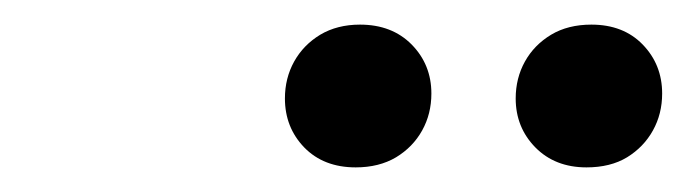

<svg xmlns="http://www.w3.org/2000/svg" viewBox="-20 -676 558 156"><path d="M269 -540Q243 -540 227.2 -556.2Q211.5 -572.5 211.5 -596Q211.5 -612.5 219 -626Q226.5 -639.5 240.2 -647.8Q254 -656 272.5 -656Q298.5 -656 314.5 -639.8Q330.5 -623.5 330.5 -600Q330.5 -583.5 323 -570Q315.5 -556.5 301.8 -548.2Q288 -540 269 -540ZM456.5 -540Q431 -540 415 -556.2Q399 -572.5 399 -596Q399 -612.5 406.5 -626Q414 -639.5 427.8 -647.8Q441.5 -656 460.5 -656Q486.5 -656 502.2 -639.8Q518 -623.5 518 -600Q518 -583.5 510.5 -570Q503 -556.5 489.5 -548.2Q476 -540 456.5 -540Z"/></svg>

Font: Newsreader 16pt Medium
Style: Italic
Weight: 500
Italic angle: -17°
Designer: Hugues Gentile
Foundry: Production Type
Version: Version 1.003